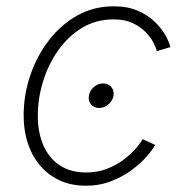

<svg xmlns="http://www.w3.org/2000/svg" viewBox="-20 -573 594 602"><path d="M291 -234.4Q274.9 -234.4 265.4 -245.6Q255.9 -256.8 258.8 -272.9Q261.2 -289.1 274.4 -300.3Q287.6 -311.5 303.2 -311.5Q319.3 -311.5 328.9 -300.3Q338.4 -289.1 335.9 -272.9Q333 -256.8 319.8 -245.6Q306.6 -234.4 291 -234.4ZM249 9.3Q189.9 9.3 146 -18.8Q102.1 -46.9 78.1 -96.7Q54.2 -146.5 54.2 -211.9Q54.2 -275.4 74.7 -336.2Q95.2 -397 132.8 -446Q170.4 -495.1 221.9 -524.2Q273.4 -553.2 336.4 -553.2Q380.9 -553.2 412.8 -539.1Q444.8 -524.9 466.3 -503.7Q487.8 -482.4 499.5 -460.9Q511.2 -439.5 514.2 -425.3L471.7 -412.6Q469.7 -422.4 461.4 -438.7Q453.1 -455.1 437 -471.9Q420.9 -488.8 396.2 -500.5Q371.6 -512.2 335.9 -512.2Q280.8 -512.2 237.1 -485.6Q193.4 -459 162.4 -415Q131.3 -371.1 115 -317.6Q98.6 -264.2 98.6 -210Q98.6 -157.2 116.2 -116.9Q133.8 -76.7 167.7 -54.4Q201.7 -32.2 250 -32.2Q286.6 -32.2 317.1 -44.4Q347.7 -56.6 370.6 -74.7Q393.6 -92.8 408 -109.9Q422.4 -127 427.2 -136.7L466.3 -118.7Q459 -104 440.4 -82.8Q421.9 -61.5 393.8 -40.5Q365.7 -19.5 329.1 -5.1Q292.5 9.3 249 9.3Z"/></svg>

Font: Inter ExtraLight
Style: Italic
Weight: 250
Italic angle: -9.3988°
Designer: Rasmus Andersson
Foundry: rsms
Version: Version 4.001;git-66647c0bb